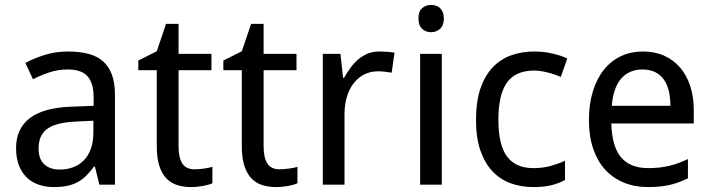

<svg xmlns="http://www.w3.org/2000/svg" viewBox="-20 -757 2914 787"><path d="M387.2 0 369.1 -74.2H365.2Q349.1 -52.2 333 -36.4Q316.9 -20.5 297.9 -10.3Q278.8 0 255.4 4.9Q231.9 9.8 201.2 9.8Q167.5 9.8 139.2 0.2Q110.8 -9.3 90.1 -29.1Q69.3 -48.8 57.6 -78.9Q45.9 -108.9 45.9 -149.9Q45.9 -230 102.3 -272.9Q158.7 -315.9 273.9 -319.8L363.8 -323.2V-356.9Q363.8 -389.6 356.7 -411.6Q349.6 -433.6 336.2 -447Q322.8 -460.4 303 -466.3Q283.2 -472.2 257.8 -472.2Q217.3 -472.2 182.4 -460.4Q147.5 -448.7 115.2 -432.1L84 -499Q120.1 -518.6 164.6 -532.2Q209 -545.9 257.8 -545.9Q307.6 -545.9 344 -535.9Q380.4 -525.9 404.1 -504.2Q427.7 -482.4 439.5 -448.7Q451.2 -415 451.2 -367.2V0ZM224.1 -62Q253.9 -62 279.3 -71.3Q304.7 -80.6 323.2 -99.4Q341.8 -118.2 352.3 -146.7Q362.8 -175.3 362.8 -213.9V-262.2L293 -258.8Q249 -256.8 219.2 -249Q189.5 -241.2 171.6 -227.3Q153.8 -213.4 146 -193.6Q138.2 -173.8 138.2 -148.9Q138.2 -104 161.9 -83Q185.5 -62 224.1 -62Z M777.8 -63Q786.6 -63 797.6 -64Q808.6 -64.9 818.8 -66.4Q829.1 -67.9 837.6 -69.8Q846.2 -71.8 850.6 -73.2V-5.9Q844.2 -2.9 834.5 0Q824.7 2.9 813 5.1Q801.3 7.3 788.6 8.5Q775.9 9.8 763.7 9.8Q733.4 9.8 707.5 2Q681.6 -5.9 662.8 -24.9Q644 -43.9 633.3 -76.4Q622.6 -108.9 622.6 -158.2V-469.2H546.9V-508.8L622.6 -546.9L660.6 -659.2H711.9V-536.1H846.7V-469.2H711.9V-158.2Q711.9 -110.8 727.3 -86.9Q742.7 -63 777.8 -63Z M1126.5 -63Q1135.3 -63 1146.2 -64Q1157.2 -64.9 1167.5 -66.4Q1177.7 -67.9 1186.3 -69.8Q1194.8 -71.8 1199.2 -73.2V-5.9Q1192.9 -2.9 1183.1 0Q1173.3 2.9 1161.6 5.1Q1149.9 7.3 1137.2 8.5Q1124.5 9.8 1112.3 9.8Q1082 9.8 1056.2 2Q1030.3 -5.9 1011.5 -24.9Q992.7 -43.9 981.9 -76.4Q971.2 -108.9 971.2 -158.2V-469.2H895.5V-508.8L971.2 -546.9L1009.3 -659.2H1060.5V-536.1H1195.3V-469.2H1060.5V-158.2Q1060.5 -110.8 1075.9 -86.9Q1091.3 -63 1126.5 -63Z M1535.2 -545.9Q1549.3 -545.9 1566.9 -544.7Q1584.5 -543.5 1597.2 -541L1585.4 -459Q1571.8 -461.4 1557.4 -463.1Q1543 -464.8 1530.3 -464.8Q1499.5 -464.8 1474.1 -452.4Q1448.7 -439.9 1430.4 -416.7Q1412.1 -393.6 1402.1 -361.1Q1392.1 -328.6 1392.1 -289.1V0H1303.2V-536.1H1375.5L1386.2 -438H1390.1Q1402.3 -459 1416.3 -478.5Q1430.2 -498 1447.5 -512.9Q1464.8 -527.8 1486.3 -536.9Q1507.8 -545.9 1535.2 -545.9Z M1791 0H1702.1V-536.1H1791ZM1695.3 -681.2Q1695.3 -710.4 1710.2 -723.6Q1725.1 -736.8 1747.1 -736.8Q1757.8 -736.8 1767.3 -733.6Q1776.9 -730.5 1783.9 -723.6Q1791 -716.8 1795.2 -706.3Q1799.3 -695.8 1799.3 -681.2Q1799.3 -652.8 1783.9 -638.9Q1768.6 -625 1747.1 -625Q1725.1 -625 1710.2 -638.7Q1695.3 -652.3 1695.3 -681.2Z M2166 9.8Q2116.7 9.8 2073.7 -5.6Q2030.8 -21 1999 -54.4Q1967.3 -87.9 1949.2 -139.9Q1931.2 -191.9 1931.2 -265.1Q1931.2 -341.8 1949.7 -395.3Q1968.3 -448.7 2000.7 -482.2Q2033.2 -515.6 2076.7 -530.8Q2120.1 -545.9 2169.9 -545.9Q2208 -545.9 2244.4 -537.6Q2280.8 -529.3 2305.2 -517.1L2278.8 -441.9Q2267.6 -446.8 2253.9 -451.4Q2240.2 -456.1 2225.6 -459.7Q2210.9 -463.4 2196.8 -465.6Q2182.6 -467.8 2169.9 -467.8Q2093.3 -467.8 2058.1 -418.7Q2022.9 -369.6 2022.9 -266.1Q2022.9 -163.1 2058.3 -115.5Q2093.8 -67.9 2166 -67.9Q2205.6 -67.9 2237.5 -76.9Q2269.5 -85.9 2295.9 -98.1V-19Q2269.5 -4.9 2239.5 2.4Q2209.5 9.8 2166 9.8Z M2635.7 9.8Q2582 9.8 2537.6 -8.3Q2493.2 -26.4 2461.2 -61Q2429.2 -95.7 2411.6 -147Q2394 -198.2 2394 -264.2Q2394 -330.6 2410.2 -382.8Q2426.3 -435.1 2455.6 -471.4Q2484.9 -507.8 2525.6 -526.9Q2566.4 -545.9 2615.7 -545.9Q2664.1 -545.9 2702.6 -528.6Q2741.2 -511.2 2768.1 -479.7Q2794.9 -448.2 2809.3 -404.1Q2823.7 -359.9 2823.7 -306.2V-251H2485.8Q2488.3 -156.7 2525.6 -112.3Q2563 -67.9 2636.7 -67.9Q2661.6 -67.9 2682.9 -70.3Q2704.1 -72.8 2723.9 -77.4Q2743.7 -82 2762.2 -89.1Q2780.8 -96.2 2799.8 -105V-25.9Q2780.3 -16.6 2761.5 -9.8Q2742.7 -2.9 2722.9 1.5Q2703.1 5.9 2681.9 7.8Q2660.6 9.8 2635.7 9.8ZM2613.8 -472.2Q2558.1 -472.2 2525.6 -434.1Q2493.2 -396 2487.8 -323.2H2728Q2728 -356.4 2721.4 -384Q2714.8 -411.6 2700.9 -431.2Q2687 -450.7 2665.5 -461.4Q2644 -472.2 2613.8 -472.2Z"/></svg>

Font: Genotype
Style: Regular
Weight: 400
Foundry: Ascender Corporation
Version: Version 1.00